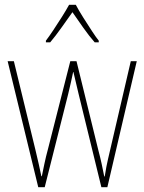

<svg xmlns="http://www.w3.org/2000/svg" viewBox="-20 -783 604 803"><path d="M309 -389Q297 -438 287 -482H286Q281 -459 276 -436Q271 -413 265 -389L167 0H140L12 -527H38L128 -157Q136 -123 142 -97Q148 -71 153 -46H155Q159 -66 165.5 -97Q172 -128 181 -161L274 -527H300L391 -156Q399 -126 405 -98.5Q411 -71 416 -45H418Q422 -70 425 -86Q428 -102 431.5 -116.5Q435 -131 440 -153L527 -527H552L429 0H404ZM297 -763Q309 -740 328 -710Q347 -680 365 -652.5Q383 -625 393 -613V-606H376Q353 -632 328 -667.5Q303 -703 283 -732Q263 -704 237.5 -668Q212 -632 190 -606H172V-613Q185 -630 203 -657Q221 -684 239 -712.5Q257 -741 269 -763Z"/></svg>

Font: Noto Sans Gurmukhi UI Condensed Thin
Style: Regular
Weight: 100
Width: 3
Designer: Jelle Bosma - Monotype Design Team
Foundry: Monotype Imaging Inc.
Version: Version 2.004; ttfautohint (v1.8.4.7-5d5b)